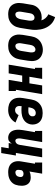

<svg xmlns="http://www.w3.org/2000/svg" viewBox="1054 -1828 893 3040"><g transform="rotate(90 1500.0 -308.5)"><path d="M206 8Q177 8 148 2Q119 -4 96 -19.5Q73 -35 57.5 -58Q42 -81 34.5 -108.5Q27 -136 27.5 -165.5Q28 -195 33 -225L55 -355Q58 -378 66.5 -400.5Q75 -423 89.5 -443Q104 -463 124 -479Q144 -495 166.5 -504.5Q189 -514 212 -518.5Q235 -523 259 -523Q270 -523 281.5 -521.5Q293 -520 303 -517Q298 -536 289 -552.5Q280 -569 267.5 -583Q255 -597 240 -608.5Q225 -620 207 -627L251 -735Q282 -726 310 -710.5Q338 -695 360.5 -673Q383 -651 400 -624.5Q417 -598 428.5 -568Q440 -538 446 -505.5Q452 -473 453.5 -440Q455 -407 451.5 -373Q448 -339 442 -305L421 -175Q416 -151 408 -126.5Q400 -102 385 -80Q370 -58 349.5 -40Q329 -22 305 -11Q281 0 256 4Q231 8 206 8ZM209 -106Q224 -106 239 -114Q254 -122 263.5 -135.5Q273 -149 278 -164Q283 -179 286 -194L306 -315Q307 -325 308 -335.5Q309 -346 308 -356Q307 -366 304.5 -376Q302 -386 296 -393.5Q290 -401 280.5 -405Q271 -409 261 -409Q247 -409 234 -403Q221 -397 211.5 -386.5Q202 -376 197 -362.5Q192 -349 190 -336L168 -206Q166 -195 165 -184.5Q164 -174 164.5 -163.5Q165 -153 167.5 -143Q170 -133 175 -124Q180 -115 189 -110.5Q198 -106 209 -106Z M706 8Q677 8 648 2Q619 -4 596 -19.5Q573 -35 557.5 -58Q542 -81 534.5 -108.5Q527 -136 527.5 -165.5Q528 -195 533 -225L555 -355Q559 -380 567.5 -404Q576 -428 590.5 -450.5Q605 -473 626 -490.5Q647 -508 671 -519Q695 -530 720 -535.5Q745 -541 770 -541Q800 -541 827.5 -533Q855 -525 878.5 -510Q902 -495 918 -472Q934 -449 941 -421.5Q948 -394 947.5 -364.5Q947 -335 942 -305L921 -175Q916 -151 908 -126.5Q900 -102 885 -80Q870 -58 849.5 -40Q829 -22 805 -11Q781 0 756 4Q731 8 706 8ZM709 -106Q724 -106 739 -114Q754 -122 763.5 -135.5Q773 -149 778 -164Q783 -179 786 -194L807 -324Q809 -335 810 -346Q811 -357 810.5 -367.5Q810 -378 808 -388Q806 -398 800.5 -406.5Q795 -415 785.5 -419.5Q776 -424 765 -424Q750 -424 735.5 -415.5Q721 -407 711.5 -394Q702 -381 697 -366Q692 -351 690 -336L668 -206Q666 -195 665 -184.5Q664 -174 664.5 -163.5Q665 -153 667.5 -143Q670 -133 675 -124Q680 -115 689 -110.5Q698 -106 709 -106Z M1004 0 1073 -416H1054V-530H1230L1196 -328H1300L1333 -530H1471L1402 -114H1421V0H1245L1281 -214H1177L1142 0Z M1722 8Q1699 8 1676.5 5Q1654 2 1633 -5.5Q1612 -13 1594.5 -25Q1577 -37 1563.5 -54Q1550 -71 1542 -91Q1534 -111 1530.5 -133.5Q1527 -156 1528 -179Q1529 -202 1533 -225L1555 -355Q1559 -380 1567.5 -404.5Q1576 -429 1590.5 -451Q1605 -473 1626 -490.5Q1647 -508 1671 -519Q1695 -530 1720.5 -534Q1746 -538 1771 -538Q1797 -538 1822.5 -533.5Q1848 -529 1870.5 -518Q1893 -507 1910.5 -489.5Q1928 -472 1938 -449Q1948 -426 1951 -400.5Q1954 -375 1950 -349Q1946 -325 1934.5 -302Q1923 -279 1905 -261Q1887 -243 1864 -231Q1841 -219 1817.5 -212.5Q1794 -206 1769.5 -204Q1745 -202 1722 -202Q1706 -202 1691 -202.5Q1676 -203 1662 -205Q1659 -187 1659 -168.5Q1659 -150 1666 -134.5Q1673 -119 1688.5 -110Q1704 -101 1722 -101Q1735 -101 1747.5 -104.5Q1760 -108 1770.5 -116Q1781 -124 1789 -134.5Q1797 -145 1803 -157L1920 -108Q1905 -81 1883.5 -58.5Q1862 -36 1835.5 -20.5Q1809 -5 1780 1.5Q1751 8 1722 8ZM1735 -311Q1748 -311 1762 -313Q1776 -315 1789 -322Q1802 -329 1811 -341Q1820 -353 1822 -367Q1824 -379 1821.5 -391Q1819 -403 1812 -412Q1805 -421 1793.5 -425Q1782 -429 1770 -429Q1753 -429 1736.5 -421.5Q1720 -414 1709 -400Q1698 -386 1692 -369.5Q1686 -353 1683 -337L1679 -313Q1693 -312 1707 -311.5Q1721 -311 1735 -311Z M2309 118 2328 0H2245L2254 -50Q2246 -37 2236.5 -26Q2227 -15 2215 -6.5Q2203 2 2189 5Q2175 8 2161 8Q2135 8 2111.5 -2Q2088 -12 2072 -30Q2056 -48 2047.5 -72Q2039 -96 2036 -121Q2033 -146 2035 -172Q2037 -198 2041 -225L2073 -416H2054V-530H2230L2176 -206Q2174 -196 2173 -185.5Q2172 -175 2172 -164.5Q2172 -154 2173.5 -144.5Q2175 -135 2179 -126Q2183 -117 2191 -111.5Q2199 -106 2209 -106Q2222 -106 2234.5 -112.5Q2247 -119 2255.5 -129.5Q2264 -140 2268.5 -153Q2273 -166 2275 -178L2333 -530H2471L2402 -114H2443L2404 118Z M2707 8Q2680 8 2653 3Q2626 -2 2603.5 -14.5Q2581 -27 2565 -47Q2549 -67 2541 -92Q2533 -117 2532.5 -144Q2532 -171 2537 -199L2573 -416H2554V-530H2730L2696 -329Q2718 -340 2741.5 -344.5Q2765 -349 2788 -349Q2812 -349 2834 -343.5Q2856 -338 2873.5 -324.5Q2891 -311 2902 -291.5Q2913 -272 2917.5 -249.5Q2922 -227 2921.5 -203.5Q2921 -180 2918 -157Q2914 -133 2906 -109.5Q2898 -86 2882.5 -66Q2867 -46 2846 -31Q2825 -16 2802 -7.5Q2779 1 2755 4.5Q2731 8 2707 8ZM2710 -106Q2723 -106 2736 -110.5Q2749 -115 2759 -124Q2769 -133 2774.5 -145.5Q2780 -158 2782 -171Q2784 -183 2783 -195Q2782 -207 2775.5 -216.5Q2769 -226 2758 -230.5Q2747 -235 2735 -235Q2726 -235 2716.5 -233.5Q2707 -232 2698.5 -227.5Q2690 -223 2683 -215.5Q2676 -208 2675 -199L2672 -180Q2670 -168 2669.5 -155Q2669 -142 2673 -131Q2677 -120 2687 -113Q2697 -106 2710 -106Z"/></g></svg>

Font: Iosevka Slab Heavy
Style: Italic
Weight: 900
Italic angle: -9°
Monospace: yes
Designer: Belleve Invis
Foundry: Belleve Invis
Version: Version 11.1.0; ttfautohint (v1.8.3)